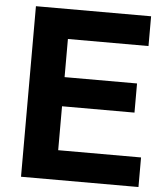

<svg xmlns="http://www.w3.org/2000/svg" viewBox="-55 -849 764 897"><g transform="rotate(5 326.5 -400.0)"><path d="M77.1 0V-799.8H617.2V-660.2H239.3V-481.4H579.1V-344.7H239.3V-138.7H627.9V0Z"/></g></svg>

Font: Gothic A1 Black
Style: Regular
Weight: 900
Version: Version 2.50